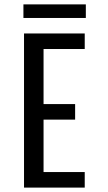

<svg xmlns="http://www.w3.org/2000/svg" viewBox="-20 -852 490 872"><path d="M364.8 -629.4H177.8V-379.3H321.2V-308.7H177.8V-70.6H364.8V0H89.1V-700H364.8ZM86.4 -832.1H369.8V-770.4H86.4Z"/></svg>

Font: League Mono Thin Condensed
Style: Regular
Weight: 100
Width: 1
Designer: Tyler Finck
Foundry: The League of Moveable Type / Tyler Finck
Version: Version 2.300;RELEASE